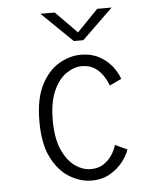

<svg xmlns="http://www.w3.org/2000/svg" viewBox="-51 -740 653 795"><g transform="rotate(-5 275.0 -343.0)"><path d="M298 11Q252.5 11 207.8 -15.5Q163 -42 133.2 -99.5Q103.5 -157 103.5 -251Q103.5 -346 133.2 -403.2Q163 -460.5 207.8 -486.2Q252.5 -512 298 -512Q341 -512 373 -495Q405 -478 426 -451.8Q447 -425.5 456.5 -398L407 -374.5Q399.5 -395.5 385.5 -416.5Q371.5 -437.5 350.2 -451Q329 -464.5 298.5 -464.5Q265.5 -464.5 233.2 -442.2Q201 -420 180 -373Q159 -326 159 -251Q159 -177 180 -129.5Q201 -82 233.2 -59.2Q265.5 -36.5 298.5 -36.5Q330 -36.5 352.2 -51.2Q374.5 -66 388 -87.2Q401.5 -108.5 406.5 -127.5L456.5 -104.5Q449.5 -81.5 428.8 -54.5Q408 -27.5 375 -8.2Q342 11 298 11ZM146.5 -695.5H206L295 -605L382.5 -695.5H442.5L314 -571H274.5Z"/></g></svg>

Font: Trispace SemiCondensed ExtraLight
Style: Regular
Weight: 200
Width: 4
Designer: Tyler Finck
Foundry: Etcetera Type Company
Version: Version 1.210; ttfautohint (v1.8.3)